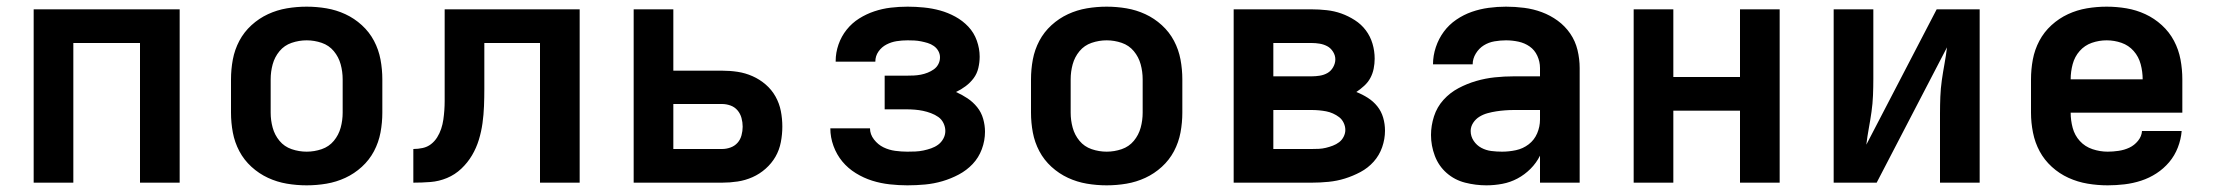

<svg xmlns="http://www.w3.org/2000/svg" viewBox="-20 -548 6640 576"><path d="M81 0V-520H519V0H400V-419H200V0Z M900 8Q870 8 840.5 3Q811 -2 784 -14.5Q757 -27 734.5 -47.5Q712 -68 698 -94.5Q684 -121 678.5 -150.5Q673 -180 673 -210V-310Q673 -340 678.5 -369.5Q684 -399 698 -425.5Q712 -452 734.5 -472.5Q757 -493 784 -505.5Q811 -518 840.5 -523Q870 -528 900 -528Q930 -528 959.5 -523Q989 -518 1016 -505.5Q1043 -493 1065.5 -472.5Q1088 -452 1102 -425.5Q1116 -399 1121.5 -369.5Q1127 -340 1127 -310V-210Q1127 -180 1121.5 -150.5Q1116 -121 1102 -94.5Q1088 -68 1065.5 -47.5Q1043 -27 1016 -14.5Q989 -2 959.5 3Q930 8 900 8ZM900 -93Q923 -93 945 -100.5Q967 -108 981.5 -125.5Q996 -143 1002 -165Q1008 -187 1008 -210V-310Q1008 -333 1002 -355Q996 -377 981.5 -394.5Q967 -412 945 -419.5Q923 -427 900 -427Q877 -427 855 -419.5Q833 -412 818.5 -394.5Q804 -377 798 -355Q792 -333 792 -310V-210Q792 -187 798 -165Q804 -143 818.5 -125.5Q833 -108 855 -100.5Q877 -93 900 -93Z M1220 0V-101Q1234 -101 1248 -104Q1262 -107 1273 -115.5Q1284 -124 1291.5 -136Q1299 -148 1303.5 -161.5Q1308 -175 1310 -189Q1312 -203 1313 -217Q1314 -231 1314 -245Q1314 -259 1314 -273Q1314 -275 1314 -277Q1314 -279 1314 -281V-520H1719V0H1600V-419H1433V-281Q1433 -255 1432 -229.5Q1431 -204 1427.5 -178.5Q1424 -153 1416.5 -128.5Q1409 -104 1396 -82Q1383 -60 1364 -42Q1345 -24 1321 -14Q1297 -4 1271.5 -2Q1246 0 1220 0Z M1881 0V-520H2000V-336H2146Q2170 -336 2193 -332.5Q2216 -329 2237.5 -319.5Q2259 -310 2277 -294.5Q2295 -279 2306.5 -258.5Q2318 -238 2322.5 -215Q2327 -192 2327 -168Q2327 -145 2322.5 -121.5Q2318 -98 2306.5 -78Q2295 -58 2277 -42Q2259 -26 2237.5 -16.5Q2216 -7 2193 -3.5Q2170 0 2146 0ZM2000 -101H2146Q2159 -101 2171.5 -105.5Q2184 -110 2192.5 -119.5Q2201 -129 2204.5 -142Q2208 -155 2208 -168Q2208 -181 2204.5 -194Q2201 -207 2192.5 -217Q2184 -227 2171.5 -231.5Q2159 -236 2146 -236H2000Z M2702 8Q2676 8 2649 5Q2622 2 2596.5 -6Q2571 -14 2547.5 -28.5Q2524 -43 2507 -63.5Q2490 -84 2480.5 -110Q2471 -136 2471 -163Q2471 -163 2471 -163Q2471 -163 2471 -163H2590Q2590 -145 2602 -129.5Q2614 -114 2630.5 -106Q2647 -98 2665.5 -95.5Q2684 -93 2702 -93Q2714 -93 2726 -93.5Q2738 -94 2750 -96.5Q2762 -99 2773.5 -103Q2785 -107 2794.5 -114Q2804 -121 2810 -132Q2816 -143 2816 -155Q2816 -167 2810.5 -178.5Q2805 -190 2795 -197Q2785 -204 2773 -208.5Q2761 -213 2749 -215.5Q2737 -218 2724.5 -219Q2712 -220 2700 -220H2634V-321H2700Q2711 -321 2721.5 -321.5Q2732 -322 2742.5 -324Q2753 -326 2763 -330Q2773 -334 2781.5 -340Q2790 -346 2795 -355.5Q2800 -365 2800 -376Q2800 -376 2800 -376Q2800 -376 2800 -376Q2800 -386 2795 -395Q2790 -404 2781.5 -410Q2773 -416 2763 -419Q2753 -422 2743 -424Q2733 -426 2723 -426.5Q2713 -427 2703 -427Q2686 -427 2670 -424.5Q2654 -422 2639.5 -414.5Q2625 -407 2615.5 -393.5Q2606 -380 2606 -363Q2606 -363 2606 -363Q2606 -363 2606 -363H2487Q2487 -363 2487 -363.5Q2487 -364 2487 -365Q2487 -390 2495.5 -414.5Q2504 -439 2520 -459Q2536 -479 2557.5 -492.5Q2579 -506 2603 -514Q2627 -522 2652 -525Q2677 -528 2703 -528Q2727 -528 2752 -525.5Q2777 -523 2800.5 -516.5Q2824 -510 2846 -498Q2868 -486 2885 -468Q2902 -450 2910.5 -426Q2919 -402 2919 -378Q2919 -361 2915 -344Q2911 -327 2901 -313.5Q2891 -300 2877 -289.5Q2863 -279 2848 -272Q2866 -264 2882.5 -253Q2899 -242 2911.5 -226.5Q2924 -211 2929.5 -191.5Q2935 -172 2935 -153Q2935 -126 2925.5 -100.5Q2916 -75 2898 -56Q2880 -37 2856.5 -24.5Q2833 -12 2807.5 -4.5Q2782 3 2755.5 5.5Q2729 8 2702 8Z M3300 8Q3270 8 3240.5 3Q3211 -2 3184 -14.5Q3157 -27 3134.5 -47.5Q3112 -68 3098 -94.5Q3084 -121 3078.5 -150.5Q3073 -180 3073 -210V-310Q3073 -340 3078.5 -369.5Q3084 -399 3098 -425.5Q3112 -452 3134.5 -472.5Q3157 -493 3184 -505.5Q3211 -518 3240.5 -523Q3270 -528 3300 -528Q3330 -528 3359.5 -523Q3389 -518 3416 -505.5Q3443 -493 3465.5 -472.5Q3488 -452 3502 -425.5Q3516 -399 3521.5 -369.5Q3527 -340 3527 -310V-210Q3527 -180 3521.5 -150.5Q3516 -121 3502 -94.5Q3488 -68 3465.5 -47.5Q3443 -27 3416 -14.5Q3389 -2 3359.5 3Q3330 8 3300 8ZM3300 -93Q3323 -93 3345 -100.5Q3367 -108 3381.5 -125.5Q3396 -143 3402 -165Q3408 -187 3408 -210V-310Q3408 -333 3402 -355Q3396 -377 3381.5 -394.5Q3367 -412 3345 -419.5Q3323 -427 3300 -427Q3277 -427 3255 -419.5Q3233 -412 3218.5 -394.5Q3204 -377 3198 -355Q3192 -333 3192 -310V-210Q3192 -187 3198 -165Q3204 -143 3218.5 -125.5Q3233 -108 3255 -100.5Q3277 -93 3300 -93Z M3681 0V-520H3915Q3937 -520 3960 -517.5Q3983 -515 4004 -507.5Q4025 -500 4044.5 -487.5Q4064 -475 4077.5 -457Q4091 -439 4097.5 -417Q4104 -395 4104 -372Q4104 -357 4101 -342Q4098 -327 4091 -314Q4084 -301 4072.5 -290.5Q4061 -280 4049 -272Q4067 -265 4083.5 -254.5Q4100 -244 4112 -229Q4124 -214 4129.5 -195Q4135 -176 4135 -156Q4135 -131 4126.5 -106.5Q4118 -82 4101 -63Q4084 -44 4061.5 -32Q4039 -20 4015 -12.5Q3991 -5 3965.5 -2.5Q3940 0 3915 0ZM3800 -319H3915Q3927 -319 3939.5 -321Q3952 -323 3962.5 -329Q3973 -335 3979.5 -346.5Q3986 -358 3986 -370Q3986 -370 3986 -370Q3986 -370 3986 -370Q3986 -382 3979 -393Q3972 -404 3961.5 -409.5Q3951 -415 3939 -417Q3927 -419 3915 -419H3800ZM3800 -101H3915Q3926 -101 3936.5 -101.5Q3947 -102 3957.5 -104.5Q3968 -107 3978.5 -111Q3989 -115 3997.5 -121.5Q4006 -128 4011 -138Q4016 -148 4016 -158Q4016 -169 4011 -179.5Q4006 -190 3997.5 -196.5Q3989 -203 3979 -207.5Q3969 -212 3958.5 -214Q3948 -216 3937 -217Q3926 -218 3915 -218H3800Z M4439 8Q4407 8 4375.5 0Q4344 -8 4320 -29Q4296 -50 4284.5 -80.5Q4273 -111 4273 -143Q4273 -171 4282 -199Q4291 -227 4310.5 -248.5Q4330 -270 4355.5 -283.5Q4381 -297 4408.5 -305Q4436 -313 4464.5 -316Q4493 -319 4522 -319H4600V-344Q4600 -363 4592 -380.5Q4584 -398 4569 -408.5Q4554 -419 4535.5 -423Q4517 -427 4498 -427Q4481 -427 4463.5 -424Q4446 -421 4431.5 -412Q4417 -403 4407.5 -387.5Q4398 -372 4398 -355H4279Q4279 -381 4287.5 -406.5Q4296 -432 4311.5 -453Q4327 -474 4349 -489Q4371 -504 4395.5 -512.5Q4420 -521 4446 -524.5Q4472 -528 4498 -528Q4525 -528 4552.5 -524.5Q4580 -521 4605.5 -511.5Q4631 -502 4653 -486Q4675 -470 4690.5 -447.5Q4706 -425 4712.5 -398Q4719 -371 4719 -344V0H4600V-81Q4589 -59 4571.5 -41.5Q4554 -24 4532.5 -12.5Q4511 -1 4487 3.5Q4463 8 4439 8ZM4486 -93Q4507 -93 4528 -97.5Q4549 -102 4566 -115Q4583 -128 4591.5 -148Q4600 -168 4600 -189V-218H4522Q4509 -218 4495.5 -217Q4482 -216 4469 -214Q4456 -212 4443 -208.5Q4430 -205 4418.5 -198Q4407 -191 4399.5 -179.5Q4392 -168 4392 -155Q4392 -139 4401 -125.5Q4410 -112 4424 -104.5Q4438 -97 4454 -95Q4470 -93 4486 -93Z M4881 0V-520H5000V-317H5200V-520H5319V0H5200V-216H5000V0Z M5481 0V-520H5600V-312Q5600 -287 5599 -262Q5598 -237 5594.5 -212.5Q5591 -188 5586.5 -163.5Q5582 -139 5579 -114L5790 -520H5919V0H5800V-208Q5800 -233 5801 -258Q5802 -283 5805.5 -307.5Q5809 -332 5813.5 -356.5Q5818 -381 5821 -406L5610 0Z M6303 8Q6273 8 6243 3Q6213 -2 6185.5 -14.5Q6158 -27 6135.5 -47.5Q6113 -68 6099 -94Q6085 -120 6079 -150Q6073 -180 6073 -210V-310Q6073 -340 6078.5 -369.5Q6084 -399 6098 -425.5Q6112 -452 6134.5 -472.5Q6157 -493 6184 -505.5Q6211 -518 6240.5 -523Q6270 -528 6300 -528Q6330 -528 6359.5 -523Q6389 -518 6416 -505.5Q6443 -493 6465.5 -472.5Q6488 -452 6502 -425.5Q6516 -399 6521.5 -369.5Q6527 -340 6527 -310V-210H6192Q6192 -187 6198 -164.5Q6204 -142 6219.5 -125Q6235 -108 6257.5 -100.5Q6280 -93 6303 -93Q6319 -93 6336 -95.5Q6353 -98 6368 -105Q6383 -112 6394 -125.5Q6405 -139 6406 -155H6525Q6523 -130 6513.5 -105.5Q6504 -81 6487.5 -61.5Q6471 -42 6449.5 -28Q6428 -14 6403.5 -6Q6379 2 6353.5 5Q6328 8 6303 8ZM6192 -310H6408Q6408 -333 6402 -355.5Q6396 -378 6381 -395Q6366 -412 6344.5 -419.5Q6323 -427 6300 -427Q6277 -427 6255.5 -419.5Q6234 -412 6219 -395Q6204 -378 6198 -355.5Q6192 -333 6192 -310Z"/></svg>

Font: Iosevka SS04 Extended
Style: Bold
Weight: 700
Width: 7
Monospace: yes
Designer: Belleve Invis
Foundry: Belleve Invis
Version: Version 19.0.0; ttfautohint (v1.8.4)